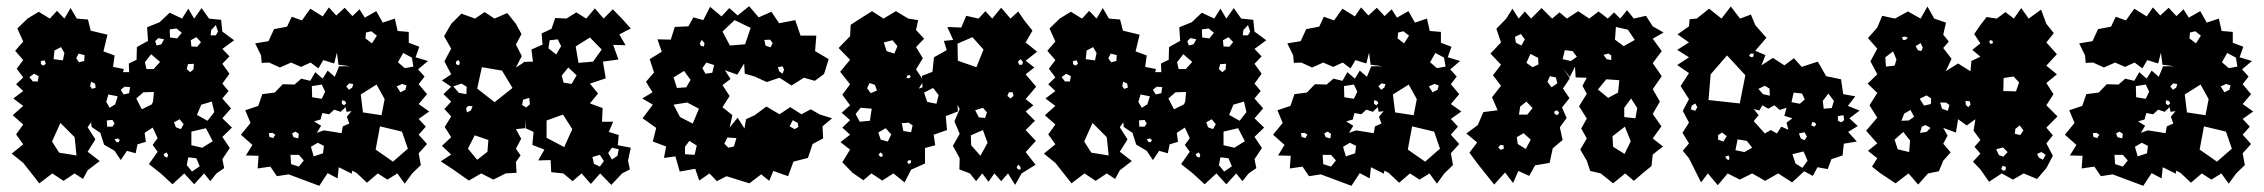

<svg xmlns="http://www.w3.org/2000/svg" viewBox="-20 -570 7312 620"><path d="M55 -44 18 -74 55 -104 32 -136 55 -168 21 -198 55 -228 23 -252 55 -276 32 -298 55 -320 34 -348 55 -376 29 -406 55 -436 36 -478 69 -510 105 -532 141 -510 164 -535 188 -510 208 -544 228 -510 264 -507 273 -471 327 -458 314 -404 350 -391 345 -354 380 -347 377 -337H397L396 -365L421 -377L422 -418L458 -438L455 -482L495 -498L528 -529L568 -510L588 -542L607 -510L631 -544L655 -510L694 -506L698 -468L736 -440L698 -412L721 -388L698 -364L721 -332L698 -300L718 -276L698 -252L726 -220L698 -188L729 -158L698 -128L722 -92L698 -56L704 -27L679 -10L659 15L639 -10L607 25L575 -10L537 25L499 -10L461 -40L489 -80L473 -102L489 -124L473 -158L447 -141L451 -112L424 -104L418 -75L390 -83L370 -53L350 -83L316 -103L304 -141L276 -160L274 -175L263 -159L288 -120L263 -80L302 -50L263 -20L248 8L221 -10L185 14L149 -10L107 22ZM684 -468 677 -489 662 -473 660 -456H677ZM567 -464 550 -478 528 -475 529 -449 552 -446ZM629 -434 614 -450 596 -440 598 -420 617 -419ZM510 -443 491 -447 481 -437 486 -423 501 -427ZM188 -399 177 -418 156 -407 153 -379 183 -375ZM253 -392 234 -397 226 -382 235 -369 252 -373ZM468 -395 448 -369 453 -347H476L497 -370ZM124 -375 112 -373V-363L120 -358L128 -364ZM606 -364 587 -363 583 -347 594 -337 605 -346ZM105 -324 90 -332 75 -321 86 -307H102ZM287 -300 274 -306 271 -292 277 -283 289 -287ZM400 -289 382 -290 370 -280 379 -265 397 -269ZM477 -273 443 -272 420 -252 438 -217 472 -234 471 -236 474 -241ZM360 -259 330 -265 323 -241 334 -222 352 -233ZM664 -242 630 -232 616 -199 650 -180 672 -208ZM560 -185 542 -175 548 -159 564 -153 573 -169ZM350 -171 343 -183 325 -181 326 -161H343ZM221 -127 175 -173 148 -113 171 -77 227 -68ZM645 -156 598 -145V-101L633 -93L667 -114ZM367 -118 360 -123 350 -120 356 -111H363ZM523 -69 518 -78 508 -72 512 -64 520 -61ZM614 -59 588 -62 583 -37 600 -16 625 -33Z M912 -7 874 -1 853 -32 812 -26 815 -67 774 -68 795 -102 758 -135 789 -173 772 -214 814 -228 827 -266 867 -271 893 -298 931 -297 953 -316 982 -309 998 -337 1022 -316 1038 -342 1061 -322 1075 -356H1112L1073 -361L1068 -400L1059 -365L1024 -376L1008 -349L983 -368L952 -354L920 -368L884 -352L849 -368L825 -367L823 -391L804 -430L847 -437L865 -476L907 -484L922 -516L955 -504L982 -542L1022 -517L1042 -546L1066 -520L1093 -545L1118 -518L1141 -540L1158 -513L1195 -534L1216 -497L1255 -510L1264 -470L1300 -467V-432L1334 -419L1322 -385L1362 -373L1330 -346L1351 -323L1332 -298L1359 -266L1332 -234L1366 -210L1332 -186L1355 -161L1332 -135L1359 -105L1332 -75L1339 -37L1311 -10L1287 23L1263 -10L1231 10L1200 -10L1165 20L1131 -12L1117 -19L1116 -9L1074 -30L1070 6L1038 -11L1011 30ZM1179 -469 1162 -465 1160 -446 1181 -430 1197 -455ZM1310 -384 1282 -399 1265 -369 1287 -350 1315 -355ZM1121 -298 1108 -301 1098 -291 1107 -280 1117 -287ZM1293 -294 1279 -299 1261 -291 1273 -272 1289 -280ZM1196 -297 1145 -265 1152 -207 1212 -198 1222 -250ZM1030 -274 1019 -297 987 -292 988 -256 1019 -251ZM1094 -244 1084 -246V-235L1091 -230L1098 -236ZM1083 -140 1087 -162 1108 -171 1100 -193 1115 -211 1099 -209 1096 -224 1080 -209 1059 -216 1043 -201 1021 -205 1015 -184 994 -178 1017 -164 1003 -141 1026 -149ZM1278 -145 1207 -162 1193 -87 1249 -48 1297 -90ZM934 -145 923 -139 928 -127 943 -123 945 -138ZM860 -141 848 -140 850 -128 862 -124 869 -135ZM1026 -99 1006 -109 984 -96 993 -65 1023 -75ZM945 -70H918L920 -40L945 -32L961 -52Z M1437 -27 1403 -49 1437 -71 1407 -99 1437 -127 1416 -160 1437 -194 1415 -218 1437 -242 1412 -266 1437 -290 1407 -310 1437 -330 1415 -372 1437 -413 1414 -453 1437 -493 1470 -526 1514 -510 1545 -531 1577 -510 1618 -528 1646 -493 1664 -460 1646 -426 1665 -389 1646 -352 1671 -368 1670 -370 1701 -371 1696 -410 1732 -426 1729 -462 1761 -477 1773 -512 1809 -510 1841 -530 1873 -510 1901 -543 1929 -510 1959 -540 1989 -509 2017 -478 1980 -459 2000 -424 1960 -425 1977 -378 1927 -371 1936 -317 1885 -300 1911 -268 1885 -236 1926 -221 1924 -177H1960L1946 -144L1978 -134L1975 -101L2017 -93L2008 -51L2014 -23L1989 -10L1954 27L1918 -10L1888 24L1858 -10L1829 15L1799 -10L1760 -14L1758 -53L1718 -52L1738 -87L1699 -102L1703 -144L1677 -156L1679 -185L1675 -156L1646 -153L1663 -122L1646 -90L1661 -68L1646 -47L1648 -12L1613 -10L1573 10L1534 -10L1494 13ZM1885 -449 1839 -420 1848 -367 1895 -371 1923 -410ZM1781 -443 1755 -440 1751 -414 1776 -394 1792 -421ZM1465 -368 1461 -376 1453 -372 1452 -363 1462 -359ZM1601 -342 1536 -353 1521 -284 1577 -240 1635 -286ZM1815 -352 1794 -326 1800 -303 1826 -299 1842 -327ZM1487 -290 1470 -300 1444 -291 1462 -270 1486 -266ZM1689 -254 1669 -248 1666 -231 1679 -223 1691 -233ZM1506 -227 1492 -228 1485 -221 1488 -207 1501 -214ZM1798 -200 1745 -181V-125L1802 -95L1828 -153ZM1557 -118 1513 -133 1491 -90 1521 -54 1554 -80ZM1978 -88 1956 -93 1944 -76 1956 -55 1974 -67ZM1930 -50 1917 -70 1893 -63 1898 -41 1917 -32Z M2326 -1 2295 15 2271 -10 2238 13 2225 -25 2175 -16 2161 -65 2124 -60 2131 -97 2088 -113 2099 -157 2055 -188 2088 -232 2054 -252 2087 -272 2066 -306 2092 -336 2078 -379 2117 -403 2103 -443 2146 -442 2159 -483 2203 -485 2219 -514 2251 -505 2273 -548 2310 -517 2335 -544 2362 -520 2399 -550 2430 -514 2471 -532 2496 -495 2548 -505 2565 -455H2616L2612 -405L2656 -379L2641 -331L2611 -309L2576 -319L2536 -294L2497 -319L2456 -305L2417 -323L2385 -332L2383 -365L2361 -329L2321 -343L2339 -315L2313 -295L2336 -260L2313 -224L2345 -198L2336 -158L2362 -190L2384 -155L2389 -185L2417 -198L2455 -226L2497 -201L2532 -224L2568 -201L2598 -217L2628 -200L2667 -188L2636 -162L2638 -123L2604 -105L2589 -60L2542 -48L2525 -1L2477 -18L2464 14L2438 -7L2400 22ZM2404 -480 2352 -505 2313 -468 2337 -423 2386 -427ZM2475 -431 2467 -442 2448 -441 2452 -423 2468 -417ZM2255 -431 2246 -441 2240 -430 2243 -422 2253 -420ZM2286 -360 2261 -368 2248 -350 2258 -332 2280 -335ZM2507 -356 2492 -353 2496 -340 2507 -332 2512 -345ZM2189 -341 2155 -320 2166 -286 2196 -288 2210 -312ZM2237 -219 2199 -239 2155 -232 2176 -192 2217 -171ZM2556 -173 2540 -182 2530 -162 2546 -153 2558 -160ZM2358 -124 2329 -126 2319 -106 2332 -93 2350 -97ZM2230 -100 2206 -115 2192 -96V-72L2223 -70Z M2733 -12 2700 -46 2725 -87 2694 -111 2725 -135 2700 -158 2725 -182 2698 -206 2725 -230 2700 -264 2725 -298 2693 -338 2725 -377 2688 -415 2725 -453 2727 -490 2758 -510 2796 -534 2833 -510 2873 -534 2913 -510 2945 -505 2938 -473 2964 -445 2938 -418 2960 -382 2938 -346 2958 -316 2957 -325 2991 -338 2996 -385 3037 -408 3028 -438 3058 -441 3039 -483 3084 -481 3100 -519 3140 -510 3162 -534 3184 -510 3213 -545 3243 -510 3268 -533 3287 -505 3314 -471 3292 -433 3329 -403 3292 -374 3320 -352 3292 -330 3326 -290 3292 -250 3317 -230 3292 -210 3322 -180 3292 -150 3325 -115 3292 -79 3324 -38 3279 -10 3258 27 3235 -10 3213 15 3191 -10 3172 17 3152 -10 3132 15 3112 -10 3078 -23 3079 -59 3057 -99 3079 -138 3062 -178 3079 -218 3072 -231 3073 -210 3034 -195 3038 -150 2995 -135 3000 -101 2967 -92V-42L2922 -22L2901 19L2865 -10L2829 13L2794 -10L2768 12ZM3120 -450 3072 -429 3073 -374 3133 -353 3156 -410ZM2862 -440 2834 -433 2843 -405 2868 -397 2878 -421ZM3276 -379 3267 -371 3271 -361H3281L3283 -370ZM2917 -328 2910 -326 2907 -319 2915 -317 2921 -322ZM2959 -288 2958 -302 2947 -284ZM2805 -296 2788 -302 2780 -285 2792 -269 2812 -278ZM3011 -263 2993 -286 2964 -271 2974 -241 3004 -235ZM3250 -272H3238L3233 -260L3244 -252L3253 -261ZM2795 -219 2759 -222 2743 -202 2756 -177 2789 -180ZM3167 -207 3154 -222 3129 -214 3141 -191 3161 -189ZM2914 -174 2892 -172 2897 -147 2922 -143 2927 -165ZM2858 -136 2840 -156 2816 -142 2824 -119 2847 -113ZM3154 -150 3115 -133 3116 -101 3146 -67 3169 -109ZM2830 -72 2823 -78 2817 -70 2823 -64H2830ZM2922 -52 2915 -53 2909 -47 2915 -40 2922 -45ZM3275 -32 3268 -38 3263 -30 3267 -23H3276Z M3388 -44 3351 -74 3388 -104 3365 -136 3388 -168 3354 -198 3388 -228 3356 -252 3388 -276 3365 -298 3388 -320 3367 -348 3388 -376 3362 -406 3388 -436 3369 -478 3402 -510 3438 -532 3474 -510 3497 -535 3521 -510 3541 -544 3561 -510 3597 -507 3606 -471 3660 -458 3647 -404 3683 -391 3678 -354 3713 -347 3710 -337H3730L3729 -365L3754 -377L3755 -418L3791 -438L3788 -482L3828 -498L3861 -529L3901 -510L3921 -542L3940 -510L3964 -544L3988 -510L4027 -506L4031 -468L4069 -440L4031 -412L4054 -388L4031 -364L4054 -332L4031 -300L4051 -276L4031 -252L4059 -220L4031 -188L4062 -158L4031 -128L4055 -92L4031 -56L4037 -27L4012 -10L3992 15L3972 -10L3940 25L3908 -10L3870 25L3832 -10L3794 -40L3822 -80L3806 -102L3822 -124L3806 -158L3780 -141L3784 -112L3757 -104L3751 -75L3723 -83L3703 -53L3683 -83L3649 -103L3637 -141L3609 -160L3607 -175L3596 -159L3621 -120L3596 -80L3635 -50L3596 -20L3581 8L3554 -10L3518 14L3482 -10L3440 22ZM4017 -468 4010 -489 3995 -473 3993 -456H4010ZM3900 -464 3883 -478 3861 -475 3862 -449 3885 -446ZM3962 -434 3947 -450 3929 -440 3931 -420 3950 -419ZM3843 -443 3824 -447 3814 -437 3819 -423 3834 -427ZM3521 -399 3510 -418 3489 -407 3486 -379 3516 -375ZM3586 -392 3567 -397 3559 -382 3568 -369 3585 -373ZM3801 -395 3781 -369 3786 -347H3809L3830 -370ZM3457 -375 3445 -373V-363L3453 -358L3461 -364ZM3939 -364 3920 -363 3916 -347 3927 -337 3938 -346ZM3438 -324 3423 -332 3408 -321 3419 -307H3435ZM3620 -300 3607 -306 3604 -292 3610 -283 3622 -287ZM3733 -289 3715 -290 3703 -280 3712 -265 3730 -269ZM3810 -273 3776 -272 3753 -252 3771 -217 3805 -234 3804 -236 3807 -241ZM3693 -259 3663 -265 3656 -241 3667 -222 3685 -233ZM3997 -242 3963 -232 3949 -199 3983 -180 4005 -208ZM3893 -185 3875 -175 3881 -159 3897 -153 3906 -169ZM3683 -171 3676 -183 3658 -181 3659 -161H3676ZM3554 -127 3508 -173 3481 -113 3504 -77 3560 -68ZM3978 -156 3931 -145V-101L3966 -93L4000 -114ZM3700 -118 3693 -123 3683 -120 3689 -111H3696ZM3856 -69 3851 -78 3841 -72 3845 -64 3853 -61ZM3947 -59 3921 -62 3916 -37 3933 -16 3958 -33Z M4245 -7 4207 -1 4186 -32 4145 -26 4148 -67 4107 -68 4128 -102 4091 -135 4122 -173 4105 -214 4147 -228 4160 -266 4200 -271 4226 -298 4264 -297 4286 -316 4315 -309 4331 -337 4355 -316 4371 -342 4394 -322 4408 -356H4445L4406 -361L4401 -400L4392 -365L4357 -376L4341 -349L4316 -368L4285 -354L4253 -368L4217 -352L4182 -368L4158 -367L4156 -391L4137 -430L4180 -437L4198 -476L4240 -484L4255 -516L4288 -504L4315 -542L4355 -517L4375 -546L4399 -520L4426 -545L4451 -518L4474 -540L4491 -513L4528 -534L4549 -497L4588 -510L4597 -470L4633 -467V-432L4667 -419L4655 -385L4695 -373L4663 -346L4684 -323L4665 -298L4692 -266L4665 -234L4699 -210L4665 -186L4688 -161L4665 -135L4692 -105L4665 -75L4672 -37L4644 -10L4620 23L4596 -10L4564 10L4533 -10L4498 20L4464 -12L4450 -19L4449 -9L4407 -30L4403 6L4371 -11L4344 30ZM4512 -469 4495 -465 4493 -446 4514 -430 4530 -455ZM4643 -384 4615 -399 4598 -369 4620 -350 4648 -355ZM4454 -298 4441 -301 4431 -291 4440 -280 4450 -287ZM4626 -294 4612 -299 4594 -291 4606 -272 4622 -280ZM4529 -297 4478 -265 4485 -207 4545 -198 4555 -250ZM4363 -274 4352 -297 4320 -292 4321 -256 4352 -251ZM4427 -244 4417 -246V-235L4424 -230L4431 -236ZM4416 -140 4420 -162 4441 -171 4433 -193 4448 -211 4432 -209 4429 -224 4413 -209 4392 -216 4376 -201 4354 -205 4348 -184 4327 -178 4350 -164 4336 -141 4359 -149ZM4611 -145 4540 -162 4526 -87 4582 -48 4630 -90ZM4267 -145 4256 -139 4261 -127 4276 -123 4278 -138ZM4193 -141 4181 -140 4183 -128 4195 -124 4202 -135ZM4359 -99 4339 -109 4317 -96 4326 -65 4356 -75ZM4278 -70H4251L4253 -40L4278 -32L4294 -52Z M4750 -43 4725 -77 4750 -110 4715 -139 4752 -166 4770 -208 4816 -214 4798 -256 4827 -293 4801 -327 4827 -361 4793 -397 4827 -433 4812 -477 4844 -510 4864 -542 4884 -510 4904 -533 4924 -510 4958 -544 4992 -510 5016 -530 5040 -510 5076 -534 5112 -510 5142 -533 5172 -510 5192 -530 5212 -510 5234 -537 5256 -510 5295 -519 5317 -485 5352 -465 5317 -445 5346 -405 5317 -366 5346 -324 5317 -282 5340 -242 5317 -202 5345 -162 5317 -123 5350 -97 5317 -71 5313 -34 5284 -10 5256 14 5228 -10 5189 22 5149 -10 5115 -18 5104 -51 5083 -87 5104 -123 5086 -155 5104 -187 5079 -227 5104 -267 5090 -293 5104 -319 5068 -320 5066 -355 5049 -321 5027 -351 5049 -317 5027 -284 5048 -253 5024 -223 5039 -189 5017 -159 5026 -118 4994 -91 4984 -44 4937 -36 4918 -2 4883 -18 4866 21 4840 -13 4805 26ZM5237 -474 5198 -483 5195 -442 5223 -421 5259 -441ZM4891 -460 4872 -451 4875 -432 4893 -423 4904 -443ZM5058 -405 5033 -408 5026 -379 5053 -373 5072 -387ZM5183 -391 5174 -397 5158 -393 5168 -379 5183 -376ZM4947 -383 4922 -396 4909 -367 4929 -353 4948 -362ZM5004 -320 4985 -324 4977 -306 4990 -288 5009 -301ZM5209 -311 5167 -314 5140 -281 5173 -254 5205 -271ZM5267 -221 5247 -252 5225 -222V-192L5261 -188ZM4929 -221 4909 -242 4889 -226 4885 -200H4912ZM5015 -206 5008 -214 4999 -210 5000 -202 5009 -198ZM5227 -161 5187 -130 5189 -96 5226 -73 5246 -114ZM4900 -140 4878 -127 4881 -105 4907 -89 4923 -119ZM4835 -101 4825 -102 4818 -94 4826 -86 4836 -90Z M5434 -59 5414 -83 5434 -107 5413 -141 5434 -174 5414 -212 5434 -250 5407 -292 5434 -334 5396 -360 5434 -385 5396 -409 5434 -433 5397 -459 5434 -485 5436 -508 5459 -510 5499 -542 5539 -510 5569 -549 5599 -510 5634 -523 5648 -489 5684 -448 5648 -406 5681 -392 5668 -359 5705 -383 5742 -359 5773 -382 5798 -354 5850 -371 5877 -324 5925 -314 5932 -266 5971 -259 5947 -228 5985 -213 5952 -188 5979 -163 5948 -144 5976 -113 5934 -106 5930 -68 5894 -56 5882 -24 5849 -30 5834 -2 5806 -17 5767 19 5722 -10 5680 14 5638 -10 5598 10 5559 -10 5527 28 5495 -10 5473 19ZM5643 -397H5633L5628 -390L5635 -385L5642 -387ZM5557 -391 5504 -330 5497 -247 5598 -236 5616 -327ZM5694 -284 5679 -293 5658 -283 5673 -266 5695 -261ZM5799 -268 5772 -271 5765 -240 5792 -235 5808 -249ZM5902 -244 5884 -268 5866 -244 5869 -219 5895 -221ZM5454 -236 5443 -229 5440 -217 5454 -212 5461 -224ZM5679 -139 5698 -150 5718 -139 5732 -161 5755 -151 5749 -174 5768 -188 5742 -196 5749 -222 5727 -215 5710 -230 5690 -219 5671 -230 5661 -213 5643 -218 5659 -198 5643 -179 5661 -159ZM5933 -198 5915 -195V-180L5926 -175L5935 -182ZM5841 -174 5832 -176 5829 -165 5839 -161 5845 -168ZM5807 -143 5789 -139 5795 -123 5807 -117 5815 -129ZM5541 -142 5528 -134V-119L5545 -113L5556 -130ZM5621 -115 5591 -120 5584 -85 5613 -79 5638 -93ZM5804 -81 5768 -72 5778 -42 5800 -28 5817 -51ZM5562 -68 5551 -64 5556 -56 5562 -53 5565 -59Z M6050 -12 6025 -32 6042 -59 6012 -83 6042 -107 6006 -148 6042 -190 6017 -230 6042 -270 6011 -300 6042 -330 6020 -372 6042 -413 6012 -447 6042 -481 6058 -519 6099 -510 6141 -533 6182 -510 6204 -549 6226 -510 6264 -497 6255 -458 6273 -436 6255 -415 6282 -380 6263 -340 6303 -365 6343 -340 6346 -373 6375 -387 6349 -409 6375 -430 6355 -460 6375 -489 6395 -515 6428 -510 6456 -531 6483 -510 6507 -544 6531 -510 6571 -539 6588 -493 6612 -463 6588 -433 6622 -395 6588 -358 6622 -330 6588 -302 6611 -266 6588 -230 6624 -194 6588 -158 6609 -133 6588 -107 6609 -67 6588 -27 6558 8 6515 -10 6480 10 6444 -10 6403 17 6375 -23 6351 -48 6375 -74 6356 -96 6375 -118 6353 -148 6359 -185 6331 -165 6303 -185 6296 -142 6255 -157 6269 -132 6255 -106 6279 -78 6255 -51 6241 -17 6206 -10 6174 26 6143 -10 6101 22ZM6141 -448 6131 -452 6122 -450 6125 -441H6133ZM6415 -437 6408 -441 6403 -435 6408 -428 6415 -430ZM6189 -416 6182 -431 6166 -421 6173 -408 6184 -405ZM6104 -378 6093 -404 6068 -385 6070 -355 6098 -358ZM6482 -323 6450 -318 6449 -276 6490 -275 6500 -304ZM6216 -252 6201 -262 6179 -251 6193 -229 6215 -234ZM6341 -243 6327 -244 6328 -231 6336 -224 6343 -232ZM6264 -239H6245L6251 -219L6270 -212L6275 -231ZM6149 -215 6129 -203 6120 -180 6144 -181 6161 -193ZM6214 -157 6198 -166 6186 -161 6180 -141 6201 -144ZM6502 -165 6488 -154 6486 -138 6504 -134 6514 -149ZM6126 -144 6098 -119 6108 -88 6145 -79 6148 -116ZM6463 -79 6448 -94 6426 -88 6435 -69 6449 -64ZM6572 -79 6558 -73 6564 -61 6577 -54 6586 -70ZM6457 -31 6447 -35 6442 -24 6451 -18 6457 -23Z M6802 -7 6764 -1 6743 -32 6702 -26 6705 -67 6664 -68 6685 -102 6648 -135 6679 -173 6662 -214 6704 -228 6717 -266 6757 -271 6783 -298 6821 -297 6843 -316 6872 -309 6888 -337 6912 -316 6928 -342 6951 -322 6965 -356H7002L6963 -361L6958 -400L6949 -365L6914 -376L6898 -349L6873 -368L6842 -354L6810 -368L6774 -352L6739 -368L6715 -367L6713 -391L6694 -430L6737 -437L6755 -476L6797 -484L6812 -516L6845 -504L6872 -542L6912 -517L6932 -546L6956 -520L6983 -545L7008 -518L7031 -540L7048 -513L7085 -534L7106 -497L7145 -510L7154 -470L7190 -467V-432L7224 -419L7212 -385L7252 -373L7220 -346L7241 -323L7222 -298L7249 -266L7222 -234L7256 -210L7222 -186L7245 -161L7222 -135L7249 -105L7222 -75L7229 -37L7201 -10L7177 23L7153 -10L7121 10L7090 -10L7055 20L7021 -12L7007 -19L7006 -9L6964 -30L6960 6L6928 -11L6901 30ZM7069 -469 7052 -465 7050 -446 7071 -430 7087 -455ZM7200 -384 7172 -399 7155 -369 7177 -350 7205 -355ZM7011 -298 6998 -301 6988 -291 6997 -280 7007 -287ZM7183 -294 7169 -299 7151 -291 7163 -272 7179 -280ZM7086 -297 7035 -265 7042 -207 7102 -198 7112 -250ZM6920 -274 6909 -297 6877 -292 6878 -256 6909 -251ZM6984 -244 6974 -246V-235L6981 -230L6988 -236ZM6973 -140 6977 -162 6998 -171 6990 -193 7005 -211 6989 -209 6986 -224 6970 -209 6949 -216 6933 -201 6911 -205 6905 -184 6884 -178 6907 -164 6893 -141 6916 -149ZM7168 -145 7097 -162 7083 -87 7139 -48 7187 -90ZM6824 -145 6813 -139 6818 -127 6833 -123 6835 -138ZM6750 -141 6738 -140 6740 -128 6752 -124 6759 -135ZM6916 -99 6896 -109 6874 -96 6883 -65 6913 -75ZM6835 -70H6808L6810 -40L6835 -32L6851 -52Z"/></svg>

Font: Rubik Gemstones
Style: Regular
Weight: 400
Designer: Hubert and Fischer, NaN
Foundry: Hubert and Fischer, NaN
Version: Version 2.200